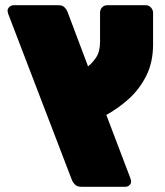

<svg xmlns="http://www.w3.org/2000/svg" viewBox="-20 -591 630 735"><path d="M291 124Q276 124 268 116.5Q260 109 256 100L11 -539Q10 -544 9.5 -546Q9 -548 9 -550Q9 -558 16 -564.5Q23 -571 32 -571H204Q219 -571 226.5 -563.5Q234 -556 238 -547L317 -337Q334 -350 348.5 -372Q363 -394 363 -431V-542Q363 -555 371 -563Q379 -571 390 -571H539Q550 -571 558 -562Q566 -553 566 -542V-422Q566 -352 539.5 -300Q513 -248 472 -211.5Q431 -175 387 -151L479 91Q482 100 482 103Q482 112 475.5 118Q469 124 460 124Z"/></svg>

Font: Rubik Black
Style: Regular
Weight: 900
Designer: Hubert and Fischer
Foundry: Hubert and Fischer
Version: Version 2.300;gftools[0.9.30]